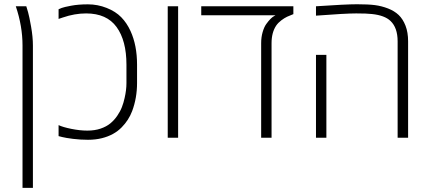

<svg xmlns="http://www.w3.org/2000/svg" viewBox="-20 -660 2059 920"><path d="M137.7 -441.9V240.2H87.9V-441.9Q87.9 -534.7 55.7 -629.9H106Q109.4 -619.1 114.7 -600.8Q120.1 -582.5 128.9 -532.7Q137.7 -482.9 137.7 -441.9Z M605.5 -511.2Q636.7 -442.9 636.7 -350.1V-261.7Q636.7 -190.9 613.3 -127.9Q596.7 -84 563 -49.8Q526.9 -12.7 468.8 2Q438 9.8 401.6 9.8Q365.2 9.8 330.1 5.4Q294.9 1 277.8 -3.4L260.7 -7.8V-60.5Q280.8 -50.8 321.8 -42.5Q362.8 -34.2 398.4 -34.2Q434.1 -34.2 461.9 -43.7Q489.7 -53.2 508.5 -68.6Q527.3 -84 541.7 -105Q556.2 -126 564.2 -147Q572.3 -168 577.1 -190.4Q585.9 -228.5 585.9 -261.7V-350.1Q585.9 -465.3 538.6 -530.5Q491.2 -595.7 392.6 -595.7Q337.9 -595.7 281.2 -576.2Q263.7 -570.3 260.7 -569.3V-615.7Q266.1 -618.2 276.1 -622.1Q286.1 -626 320.6 -632.6Q355 -639.2 401.4 -639.2Q447.8 -639.2 491 -622.1Q534.2 -605 561 -577.4Q587.9 -549.8 605.5 -511.2Z M833.5 0H783.7V-629.9H833.5Z M1385.7 -629.9V-592.3Q1368.7 -585.9 1355.7 -579.8Q1342.8 -573.7 1327.9 -562.5Q1313 -551.3 1303.2 -537.1Q1281.2 -503.9 1281.2 -453.1V0H1231.4V-453.1Q1231.4 -481.9 1238.5 -506.3Q1245.6 -530.8 1255.9 -544.9Q1276.9 -574.2 1293.5 -583L1300.3 -586.9H944.3V-629.9Z M1494.1 -629.9Q1636.7 -639.6 1690.7 -639.6Q1744.6 -639.6 1776.6 -635.5Q1808.6 -631.3 1839.4 -619.4Q1870.1 -607.4 1890.4 -588.1Q1910.6 -568.8 1923.1 -536.9Q1935.5 -504.9 1935.5 -461.9V0H1885.3V-461.9Q1885.3 -527.3 1851.1 -559.6Q1823.2 -586.4 1762.2 -592.8Q1737.8 -595.7 1686.8 -595.7Q1635.7 -595.7 1494.1 -585ZM1543.9 0H1494.1V-397H1543.9Z"/></svg>

Font: Open Sans Hebrew Light
Style: Regular
Weight: 300
Foundry: Ascender Corporation, Yanek Iontef
Version: Version 2.001;PS 002.001;hotconv 1.0.70;makeotf.lib2.5.58329